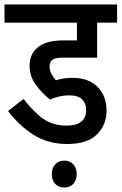

<svg xmlns="http://www.w3.org/2000/svg" viewBox="-20 -642 542 856"><path d="M288 -217Q266 -217 244.5 -212Q223 -207 203 -198Q168 -226 140 -263.5Q112 -301 112 -349Q112 -399 145 -428Q163 -444 191 -453Q219 -462 269 -462H323V-541H0V-622H502V-541H413V-385H260Q239 -385 228.5 -382Q218 -379 211 -373Q201 -364 201 -346Q201 -327 209.5 -312Q218 -297 229 -284Q247 -290 266 -292.5Q285 -295 303 -295Q375 -295 415 -254.5Q455 -214 455 -148Q455 -85 412 -42.5Q369 0 280 0Q195 0 130.5 -40.5Q66 -81 16 -147L85 -201Q130 -142 173.5 -112Q217 -82 276 -82Q364 -82 364 -151Q364 -181 346 -199Q328 -217 288 -217ZM211 134Q211 108 226 91Q241 74 267 74Q292 74 307 91Q322 108 322 134Q322 161 307 177.5Q292 194 267 194Q241 194 226 177.5Q211 161 211 134Z"/></svg>

Font: Noto Sans Condensed Medium
Style: Italic
Weight: 500
Width: 3
Italic angle: -12°
Designer: Monotype Design Team
Foundry: Monotype Imaging Inc.
Version: Version 2.013; ttfautohint (v1.8.4.7-5d5b)